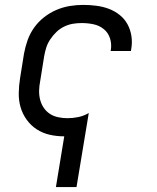

<svg xmlns="http://www.w3.org/2000/svg" viewBox="-20 -548 640 783"><path d="M208 215 242 8Q211 8 182.5 1.5Q154 -5 130 -20.5Q106 -36 89 -59.5Q72 -83 64 -110.5Q56 -138 56.5 -168.5Q57 -199 62 -230L78 -330Q83 -357 92.5 -384Q102 -411 119 -435Q136 -459 159.5 -477.5Q183 -496 210 -507.5Q237 -519 264.5 -523.5Q292 -528 319 -528Q347 -528 373.5 -524.5Q400 -521 424 -512Q448 -503 468 -487Q488 -471 500 -449Q512 -427 516 -400.5Q520 -374 515 -347L514 -340H431L432 -344Q436 -369 428.5 -392Q421 -415 403 -429.5Q385 -444 361.5 -449Q338 -454 313 -454Q295 -454 277 -451Q259 -448 241.5 -439.5Q224 -431 210 -417.5Q196 -404 185 -387.5Q174 -371 168.5 -353.5Q163 -336 160 -318L144 -218Q140 -198 139.5 -179Q139 -160 143.5 -142Q148 -124 158 -109Q168 -94 183 -84Q198 -74 217 -70Q236 -66 255 -66Q277 -66 299 -70.5Q321 -75 342 -87L292 215Z"/></svg>

Font: Iosevka Extended Oblique
Style: Regular
Weight: 400
Width: 7
Italic angle: -9°
Monospace: yes
Designer: Belleve Invis
Foundry: Belleve Invis
Version: Version 32.0.1; ttfautohint (v1.8.4)